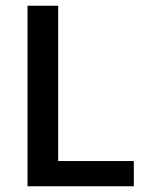

<svg xmlns="http://www.w3.org/2000/svg" viewBox="-20 -650 500 670"><path d="M76 -630H183V-88H447V0H76Z"/></svg>

Font: Mukta Malar Medium
Style: Regular
Weight: 500
Designer: Aadarsh Rajan, Girish Dalvi, Yashodeep Gholap
Foundry: Ek Type
Version: Version 2.538;PS 1.000;hotconv 16.6.51;makeotf.lib2.5.65220;